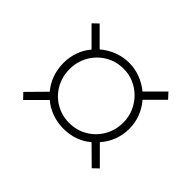

<svg xmlns="http://www.w3.org/2000/svg" viewBox="-97 -735 754 754"><g transform="rotate(45 279.5 -358.5)"><path d="M89 -145 67 -168 140 -242Q120 -265 109 -295.5Q98 -326 98 -360Q98 -393 108.5 -422.5Q119 -452 139 -475L66 -548L89 -570L161 -498Q184 -518 215 -530.5Q246 -543 281 -543Q313 -543 343 -531.5Q373 -520 397 -500L469 -572L491 -548L420 -477Q441 -453 452.5 -423Q464 -393 464 -360Q464 -325 452 -294.5Q440 -264 419 -241L492 -168L469 -146L396 -218Q373 -198 343.5 -187.5Q314 -177 281 -177Q247 -177 216.5 -188Q186 -199 163 -219ZM281 -209Q322 -209 356 -229Q390 -249 410 -283.5Q430 -318 430 -360Q430 -401 410 -435.5Q390 -470 356 -490.5Q322 -511 281 -511Q239 -511 205 -490.5Q171 -470 151.5 -435.5Q132 -401 132 -360Q132 -318 151.5 -283.5Q171 -249 205 -229Q239 -209 281 -209Z"/></g></svg>

Font: Noto Serif ExtraLight
Style: Regular
Weight: 200
Designer: Monotype Design Team
Foundry: Monotype Imaging Inc.
Version: Version 2.015; ttfautohint (v1.8.4.7-5d5b)